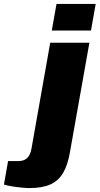

<svg xmlns="http://www.w3.org/2000/svg" viewBox="-150 -745 506 975"><path d="M113 -590 137 -725H336L312 -590ZM0 210Q-17 210 -42 207.5Q-67 205 -91 201Q-115 197 -130 192L-109 73H-57Q-27 73 -11 56.5Q5 40 10 9L105 -528H304L205 29Q194 93 170.5 133Q147 173 106 191.5Q65 210 0 210Z"/></svg>

Font: Archivo SemiBold Black
Style: Italic
Weight: 900
Italic angle: -10°
Version: Version 2.001